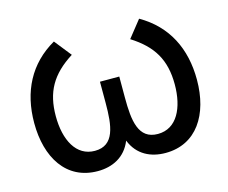

<svg xmlns="http://www.w3.org/2000/svg" viewBox="-85 -671 954 802"><g transform="rotate(-15 392.0 -270.0)"><path d="M518 -482C609 -424.5 649 -358 649 -251.5C649 -151 610.5 -69.5 528 -69.5C443 -69.5 433.5 -152.5 433.5 -251.5V-343H350V-251.5C350 -152.5 340.5 -69.5 255.5 -69.5C175 -69.5 134.5 -148 134.5 -251.5C134.5 -355.5 172.5 -423 265.5 -482L207.5 -555C95 -490.5 40 -383 40 -247C40 -98.5 109 15.5 245.5 15.5C308.5 15.5 365.5 -11 392 -77C418 -11 475 15.5 538.5 15.5C672.5 15.5 743.5 -96 743.5 -246.5C743.5 -380.5 690.5 -489.5 576 -555Z"/></g></svg>

Font: Hauora Medium
Style: Regular
Weight: 500
Designer: Wayne Shih
Foundry: WCYS
Version: Version 1.001;hotconv 1.0.109;makeotfexe 2.5.65596